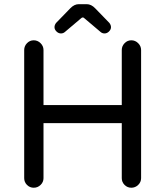

<svg xmlns="http://www.w3.org/2000/svg" viewBox="-20 -877 777 903"><path d="M93.8 -39.1V-641.6Q93.8 -660.2 106.9 -673.8Q120.1 -687.5 138.7 -687.5Q157.2 -687.5 170.9 -673.8Q184.6 -660.2 184.6 -641.6V-382.8H552.7V-641.6Q552.7 -660.2 565.9 -673.8Q579.1 -687.5 597.7 -687.5Q616.2 -687.5 629.9 -673.8Q643.6 -660.2 643.6 -641.6V-39.1Q643.6 -20.5 629.9 -7.3Q616.2 5.9 597.7 5.9Q579.1 5.9 565.9 -7.3Q552.7 -20.5 552.7 -39.1V-297.9H184.6V-39.1Q184.6 -20.5 170.9 -7.3Q157.2 5.9 138.7 5.9Q120.1 5.9 106.9 -7.3Q93.8 -20.5 93.8 -39.1ZM236.3 -749Q236.3 -759.8 244.1 -769.5L310.5 -837.9Q329.1 -857.4 350.6 -857.4H387.7Q409.2 -857.4 427.7 -837.9L494.1 -769.5Q502 -759.8 502 -749Q502 -738.3 492.7 -729Q483.4 -719.7 471.7 -719.7Q460.9 -719.7 453.1 -726.6L377 -791Q374 -794.9 369.1 -794.9Q365.2 -794.9 361.3 -791L285.2 -726.6Q277.3 -719.7 266.6 -719.7Q254.9 -719.7 245.6 -729Q236.3 -738.3 236.3 -749Z"/></svg>

Font: jf-openhuninn-2.1
Style: Regular
Weight: 400
Designer: [Kosugi Maru]
Designed by MOTOYA      

[Varela Round]
Joe Prince (Latin component); Avraham Cornfeld (Hebrew component)
Foundry: justfont Co., Ltd.
Version: 2.1